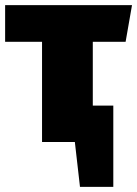

<svg xmlns="http://www.w3.org/2000/svg" viewBox="-20 -554 535 749"><path d="M470 -391 495 -534H0V-391H144V0H272L292 175H422V-142H342V-391Z"/></svg>

Font: Fira Sans Heavy
Style: Regular
Weight: 900
Designer: bBox Type GmbH & Carrois Corporate GbR & Edenspiekermann AG
Foundry: bBox Type GmbH & Carrois Corporate GbR & Edenspiekermann AG
Version: Version 4.300;PS 004.300;hotconv 1.0.88;makeotf.lib2.5.64775